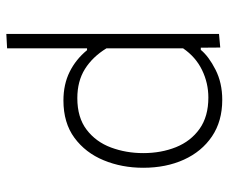

<svg xmlns="http://www.w3.org/2000/svg" viewBox="-79 -466 740 622"><g transform="rotate(90 291.0 -155.0)"><path d="M90 194.5V-494.5L134 -498.5L134.5 -435.5H141.5Q163 -461.5 205.8 -483.2Q248.5 -505 303.5 -505Q372.5 -505 421.8 -471.8Q471 -438.5 497.2 -380.8Q523.5 -323 523.5 -249Q523.5 -179.5 499.2 -120.8Q475 -62 426.5 -26.2Q378 9.5 305.5 9.5Q253.5 9.5 213 -10.5Q172.5 -30.5 142.5 -67H136.5V192ZM298 -35.5Q360.5 -35.5 400 -65.5Q439.5 -95.5 457.8 -144.5Q476 -193.5 476 -249Q476 -307 456.8 -355Q437.5 -403 397.5 -431.5Q357.5 -460 296 -460Q249 -460 206.8 -439.5Q164.5 -419 136.5 -378V-130Q164 -85 203.5 -60.2Q243 -35.5 298 -35.5Z"/></g></svg>

Font: Commissioner ExtraLight
Style: Regular
Weight: 200
Designer: Kostas Bartsokas
Foundry: Kostas Bartsokas
Version: Version 1.000; ttfautohint (v1.8.3)